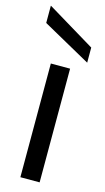

<svg xmlns="http://www.w3.org/2000/svg" viewBox="-117 -770 441 809"><g transform="rotate(15 104.0 -365.5)"><path d="M62 0V-496H146V0ZM209 -539 -1 -656V-731H0L209 -605Z"/></g></svg>

Font: DM Sans 28pt
Style: Regular
Weight: 400
Version: Version 4.004;gftools[0.9.30]